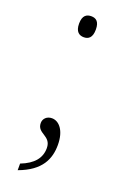

<svg xmlns="http://www.w3.org/2000/svg" viewBox="-134 -563 496 764"><g transform="rotate(20 113.5 -181.0)"><path d="M114 -430C133 -430 149 -440 149 -475C149 -510 133 -519 114 -519C95 -519 78 -510 78 -475C78 -440 95 -430 114 -430ZM106 -84C85 -84 70 -70 70 -51C70 -6 127 -18 127 35C127 77 102 108 48 129V157C141 123 164 67 164 8C164 -53 136 -84 106 -84Z"/></g></svg>

Font: Noto Serif Sinhala SemiCondensed ExtraLight
Style: Regular
Weight: 200
Width: 4
Designer: Jelle Bosma - Monotype Design Team
Foundry: Monotype Imaging Inc.
Version: Version 2.007